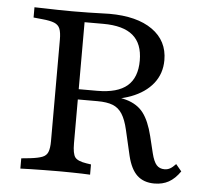

<svg xmlns="http://www.w3.org/2000/svg" viewBox="-46 -618 707 677"><g transform="rotate(5 307.5 -280.0)"><path d="M148.4 -145.2V-465.3Q148.4 -490.3 143.1 -503.6Q137.9 -516.9 123 -523Q108.1 -529 80.6 -531.5L49.2 -534.7V-571Q64.5 -571 86.3 -570.2Q108.1 -569.4 132.7 -569Q157.3 -568.5 180.6 -568.5H188.7Q216.9 -568.5 241.1 -569Q265.3 -569.4 284.7 -570.2Q304 -571 314.5 -571Q412.1 -571 466.9 -532.3Q521.8 -493.5 521.8 -425Q521.8 -377.4 494 -342.3Q466.1 -307.3 415.7 -288.3Q365.3 -269.4 296 -269.4H192.7V-296.8H295.2Q366.9 -296.8 401.2 -326.2Q435.5 -355.6 435.5 -416.1Q435.5 -475.8 401.2 -504.8Q366.9 -533.9 296 -533.9H229.8V-145.2ZM524.2 11.3Q486.3 11.3 463.3 -10.1Q440.3 -31.5 429 -78.2L408.1 -168.5Q400 -204 387.1 -224.2Q374.2 -244.4 353.6 -252.4Q333.1 -260.5 299.2 -260.5H196.8V-285.5H289.5Q359.7 -285.5 399.6 -274.2Q439.5 -262.9 460.9 -234.7Q482.3 -206.5 495.2 -154L509.7 -94.4Q516.9 -65.3 527.4 -53.6Q537.9 -41.9 555.6 -41.9Q566.1 -41.9 575 -46.8Q583.9 -51.6 595.2 -63.7L615.3 -39.5Q596.8 -12.9 575 -0.8Q553.2 11.3 524.2 11.3ZM180.6 -2.4Q157.3 -2.4 132.7 -2Q108.1 -1.6 86.3 -1.2Q64.5 -0.8 49.2 0V-36.3L80.6 -39.5Q108.1 -42.7 123 -48.4Q137.9 -54 143.1 -67.7Q148.4 -81.5 148.4 -105.6V-145.2H229.8V-105.6Q229.8 -68.5 239.1 -56Q248.4 -43.5 279.8 -38.7L296 -36.3V0Q284.7 -0.8 267.7 -1.2Q250.8 -1.6 231.5 -2Q212.1 -2.4 193.5 -2.4H189.5Z"/></g></svg>

Font: Playfair 9pt
Style: Regular
Weight: 400
Designer: Claus Eggers Sørensen
Foundry: Claus Eggers Sørensen
Version: Version 2.203